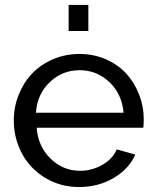

<svg xmlns="http://www.w3.org/2000/svg" viewBox="-20 -750 631 780"><path d="M258.8 -624V-730H338.9V-624ZM301.8 9.8Q225.1 9.8 163.8 -27.3Q102.5 -64.5 69.3 -126.2Q36.1 -188 36.1 -261.2Q36.1 -315.9 55.9 -365.2Q75.7 -414.6 110.4 -451.2Q145 -487.8 195.3 -509.3Q245.6 -530.8 303.2 -530.8Q360.8 -530.8 410.4 -509Q460 -487.3 493.2 -450.7Q526.4 -414.1 545.2 -365.7Q564 -317.4 564 -265.1Q564 -242.7 562 -231H128.9Q134.8 -154.8 185.5 -105.5Q236.3 -56.2 305.2 -56.2Q353.5 -56.2 395.8 -80.3Q438 -104.5 454.1 -143.1L529.8 -122.1Q503.9 -63.5 441.7 -26.9Q379.4 9.8 301.8 9.8ZM126 -292H481.9Q475.6 -367.7 424.6 -416.3Q373.5 -464.8 303.2 -464.8Q232.9 -464.8 181.9 -416Q130.9 -367.2 126 -292Z"/></svg>

Font: Rawline Medium
Style: Regular
Weight: 500
Designer: Matt McInerney, Pablo Impallari, Rodrigo Fuenzalida
Foundry: Matt McInerney, Pablo Impallari, Rodrigo Fuenzalida
Version: Version 4.020;PS 004.020;hotconv 1.0.88;makeotf.lib2.5.64775